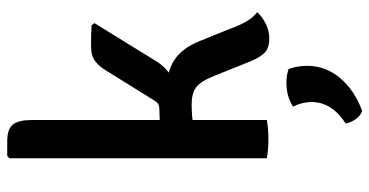

<svg xmlns="http://www.w3.org/2000/svg" viewBox="-271 -505 1046 544"><g transform="rotate(-90 252.0 -233.0)"><path d="M184 0Q160.5 4.5 129 4.5Q100 4.5 75.5 0V-729L82 -735.5H124Q159 -735.5 171.5 -719Q184 -702.5 184 -665.5ZM441.5 -106.5Q453 -75 464.2 -56.2Q475.5 -37.5 489.5 -27.5Q477.5 -13.5 457 -3.2Q436.5 7 415 7Q386.5 7 372.8 -8Q359 -23 347.5 -53L309 -149Q294 -187 277 -200Q260 -213 227.5 -213Q212.5 -213 197.2 -211.8Q182 -210.5 164.5 -208.5L128 -205V-284.5H265Q319.5 -284.5 354 -262Q388.5 -239.5 408.5 -188ZM354 -319Q333.5 -283.5 301.2 -267.2Q269 -251 223 -251H139.5V-302L215 -304.5Q224 -304.5 229.5 -308Q235 -311.5 240 -320L322 -452Q335 -474.5 350.5 -486.2Q366 -498 392.5 -498Q409.5 -498 423.2 -497.8Q437 -497.5 452.5 -496.5L458.5 -488.5ZM328 61.5Q332 70 334.8 85Q337.5 100 337.5 114Q337.5 166.5 303 207.5Q268.5 248.5 210 270Q196 265.5 186.8 252.5Q177.5 239.5 174 223.5Q235 184 235 126.5Q235 113.5 231.5 99.8Q228 86 222 74.5Q250 55.5 290 55.5Q310 55.5 328 61.5Z"/></g></svg>

Font: Signika Negative Light Medium
Style: Regular
Weight: 500
Version: Version 2.001